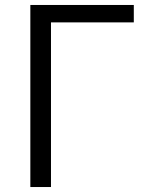

<svg xmlns="http://www.w3.org/2000/svg" viewBox="-20 -752 592 772"><path d="M102 0H185V-662H518V-732H102Z"/></svg>

Font: Noto Sans HK DemiLight
Style: Regular
Weight: 350
Designer: Ryoko NISHIZUKA 西塚涼子 (kana, bopomofo & ideographs); Paul D. Hunt (Latin, Greek & Cyrillic); Sandoll Communications 산돌커뮤니
Foundry: Adobe
Version: Version 2.004;hotconv 1.0.118;makeotfexe 2.5.65603